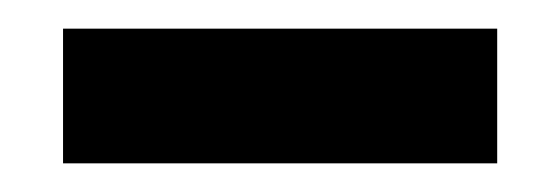

<svg xmlns="http://www.w3.org/2000/svg" viewBox="-20 -755 386 134"><path d="M24 -735V-641H327V-735Z"/></svg>

Font: Juman SemiBold
Style: Regular
Weight: 600
Designer: Bandar Raffah (Arabic) Julieta Ulanovsky (Latin)
Foundry: Caramella
Version: Version 5.022;PS 005.022;hotconv 1.0.88;makeotf.lib2.5.64775